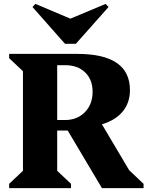

<svg xmlns="http://www.w3.org/2000/svg" viewBox="-20 -967 768 987"><path d="M27 0V-22L98 -89V-601L27 -668V-690H377Q648 -690 648 -504Q648 -439 611 -394Q574 -349 504 -328L644 -92L718 -22V0H504L328 -296H274V-89L345 -22V0ZM314 -632H274V-350H314Q377 -350 416.5 -390.5Q456 -431 456 -495Q456 -558 417.5 -595Q379 -632 314 -632ZM162 -947 342 -871 523 -947 538 -931 370 -742H314L147 -931Z"/></svg>

Font: Platypi
Style: Bold
Weight: 700
Designer: David Sargent
Foundry: Bolt Cutter Type
Version: Version 1.200; ttfautohint (v1.8.4.7-5d5b)